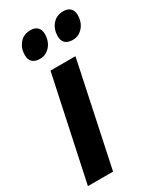

<svg xmlns="http://www.w3.org/2000/svg" viewBox="-201 -821 739 886"><g transform="rotate(-30 169.0 -378.0)"><path d="M109 -548H242L126 0H-8ZM42 -669Q42 -705 63.5 -730.5Q85 -756 122 -756Q145 -756 158 -743.5Q171 -731 171 -708Q171 -669 149 -644Q127 -619 96 -619Q42 -619 42 -669ZM217 -669Q217 -705 238.5 -730.5Q260 -756 297 -756Q320 -756 333 -743.5Q346 -731 346 -708Q346 -669 324 -644Q302 -619 270 -619Q244 -619 230.5 -631.5Q217 -644 217 -669Z"/></g></svg>

Font: Noto Sans Display Ex Bold Cond
Style: Italic
Weight: 800
Width: 3
Italic angle: -12°
Designer: Monotype Design team
Foundry: Monotype Imaging Inc.
Version: Version 1.000